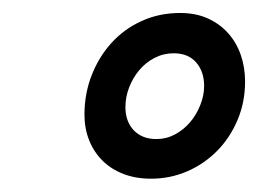

<svg xmlns="http://www.w3.org/2000/svg" viewBox="-20 -741 394 293"><path d="M108.9 -565.9Q108.9 -598.1 119.9 -626.2Q130.9 -654.3 150.1 -675.5Q169.4 -696.8 196.3 -709Q223.1 -721.2 254.9 -721.2Q278.8 -721.2 297.1 -712.9Q315.4 -704.6 328.1 -690.4Q340.8 -676.3 347.4 -657.2Q354 -638.2 354 -616.7Q354 -585 342.5 -557.9Q331.1 -530.8 311.3 -510.7Q291.5 -490.7 265.6 -479.5Q239.7 -468.3 210.4 -468.3Q187 -468.3 168.2 -475.6Q149.4 -482.9 136.2 -496.1Q123 -509.3 116 -527.1Q108.9 -544.9 108.9 -565.9ZM245.1 -659.7Q229.5 -659.7 215.8 -652.6Q202.1 -645.5 192.4 -633.8Q182.6 -622.1 177 -607.4Q171.4 -592.8 171.4 -577.6Q171.4 -555.7 184.1 -542.2Q196.8 -528.8 218.8 -528.8Q233.9 -528.8 247.1 -535.9Q260.3 -543 270 -554.4Q279.8 -565.9 285.6 -580.6Q291.5 -595.2 291.5 -609.9Q291.5 -631.8 279.3 -645.8Q267.1 -659.7 245.1 -659.7Z"/></svg>

Font: Ufes Sans
Style: Italic
Weight: 400
Designer: Ricardo Esteves & Filipe Motta
Foundry: ProDesignUfes - Ricardo Esteves, Filipe Motta
Version: Version 2.0